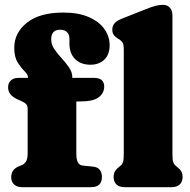

<svg xmlns="http://www.w3.org/2000/svg" viewBox="-20 -775 788 795"><path d="M296 -138Q296 -92 322 -89.5L365.5 -85Q385 -83 393.5 -71.2Q402 -59.5 402 -42.5Q402 0 357.5 0H71Q50.5 0 38.5 -11Q26.5 -22 26.5 -41.5Q26.5 -74 59.5 -87L68.5 -90.5Q80.5 -95 87.5 -106Q94.5 -117 94.5 -140V-324.5Q94.5 -336.5 88.8 -343.2Q83 -350 65.5 -358L55 -362.5Q32.5 -372.5 23 -384.8Q13.5 -397 13.5 -414Q13.5 -431 25 -441.8Q36.5 -452.5 56 -452.5H96V-454.5Q96 -466 81.8 -480Q67.5 -494 53.2 -516.5Q39 -539 39 -577Q39 -639 91.5 -681Q144 -723 242.5 -723Q305 -723 347.8 -704.2Q390.5 -685.5 412.2 -654.8Q434 -624 434 -588.5Q434 -548.5 411.8 -527.8Q389.5 -507 354.5 -507Q314.5 -507 291 -530.5Q267.5 -554 267.5 -594V-614Q267.5 -633 257 -642.5Q246.5 -652 229.5 -652Q192 -652 192 -612Q192 -590.5 205.2 -571.2Q218.5 -552 235.8 -533.2Q253 -514.5 266.2 -495.2Q279.5 -476 279.5 -454V-452.5H369Q411.5 -452.5 411.5 -416.5Q411.5 -390 389 -372.5Q366.5 -355 314.5 -355H296ZM694 -711.5V-138Q694 -113 697.2 -103.8Q700.5 -94.5 706.5 -89.5L712.5 -84.5Q724 -76 730 -66.2Q736 -56.5 736 -42Q736 -22 724 -11Q712 0 691.5 0H495Q474.5 0 462.5 -11Q450.5 -22 450.5 -42Q450.5 -56.5 456.5 -66.2Q462.5 -76 473.5 -84.5L480 -89.5Q486 -94.5 489.2 -103.8Q492.5 -113 492.5 -138V-569Q492.5 -590 487.8 -598Q483 -606 474.5 -611.5L468.5 -615Q457 -622 451 -630.5Q445 -639 445 -652.5Q445 -667.5 454 -678.2Q463 -689 484 -697.5L582.5 -736.5Q608 -746.5 623.5 -750.8Q639 -755 655 -755Q673.5 -755 683.8 -742.8Q694 -730.5 694 -711.5Z"/></svg>

Font: Fraunces 72pt S100 Black
Style: Regular
Weight: 900
Version: Version 1.000; ttfautohint (v1.8.3)